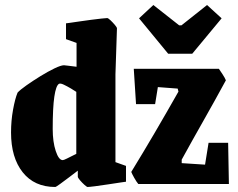

<svg xmlns="http://www.w3.org/2000/svg" viewBox="-20 -733 950 765"><path d="M235 -473Q240 -473 253 -471Q266 -469 285 -467V-562L243 -577V-640Q243 -640 258 -642Q273 -644 296 -647.5Q319 -651 342.5 -654Q366 -657 384 -659Q402 -661 407 -661Q411 -661 420 -652.5Q429 -644 437.5 -634Q446 -624 446 -620L440 -437V-87L482 -72V-9Q482 -9 461 -6Q440 -3 411.5 1.5Q383 6 359 9Q335 12 329 12Q326 12 316.5 3.5Q307 -5 298.5 -15Q290 -25 290 -29V-53Q277 -43 256.5 -27.5Q236 -12 219.5 0Q203 12 200 12Q117 12 70.5 -46.5Q24 -105 24 -205Q24 -252 32 -296Q40 -340 50 -364Q60 -375 85.5 -393Q111 -411 141 -429.5Q171 -448 197 -460.5Q223 -473 235 -473ZM215 -399Q203 -392 196.5 -348Q190 -304 190 -219Q190 -168 202 -131.5Q214 -95 230 -95Q234 -95 247 -101.5Q260 -108 272 -114Q284 -120 284 -120V-367Q277 -372 262.5 -380.5Q248 -389 234.5 -395.5Q221 -402 215 -399ZM531 0Q524 -8 514.5 -25Q505 -42 503 -48Q552 -128 596.5 -204Q641 -280 691 -368L688 -380L609 -386L598 -318H522L513 -459H852Q857 -452 866.5 -437.5Q876 -423 880 -413Q836 -332 792 -254.5Q748 -177 704 -97V-83L797 -77L811 -164H889L892 0ZM650 -519 534 -660 591 -713 694 -632H703L805 -713L863 -660L746 -519Z"/></svg>

Font: Grenze Gotisch Black
Style: Regular
Weight: 900
Designer: Renata Polastri
Foundry: Omnibus-Type
Version: Version 1.001